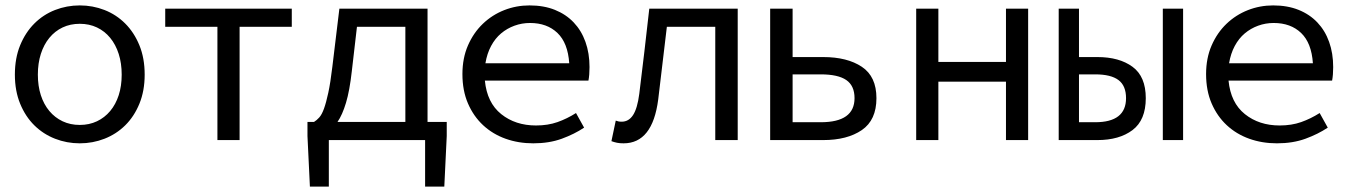

<svg xmlns="http://www.w3.org/2000/svg" viewBox="-20 -518 4990 710"><path d="M35 -242Q35 -182 54.5 -134.5Q74 -87 107 -54.5Q140 -22 183.5 -5Q227 12 275 12Q323 12 366.5 -5Q410 -22 443 -54.5Q476 -87 495.5 -134.5Q515 -182 515 -242Q515 -303 495.5 -350.5Q476 -398 443 -431Q410 -464 366.5 -481Q323 -498 275 -498Q227 -498 183.5 -481Q140 -464 107 -431Q74 -398 54.5 -350.5Q35 -303 35 -242ZM120 -242Q120 -284 131 -318.5Q142 -353 162.5 -378Q183 -403 211.5 -416.5Q240 -430 275 -430Q310 -430 338.5 -416.5Q367 -403 387.5 -378Q408 -353 419 -318.5Q430 -284 430 -242Q430 -200 419 -166Q408 -132 387.5 -107.5Q367 -83 338.5 -69.5Q310 -56 275 -56Q240 -56 211.5 -69.5Q183 -83 162.5 -107.5Q142 -132 131 -166Q120 -200 120 -242Z M866 0V-419H1059V-486H591V-419H784V0Z M1196 172V0H1552V172H1623L1632 -15V-67H1561V-486H1235L1209 -271Q1202 -212 1194 -175Q1186 -138 1178 -116Q1170 -94 1160.5 -83.5Q1151 -73 1141 -67H1117V-15L1126 172ZM1228 -67Q1246 -93 1259.5 -138Q1273 -183 1281 -255L1300 -419H1479V-67Z M2110 -100Q2077 -79 2041.5 -66.5Q2006 -54 1962 -54Q1886 -54 1833.5 -96Q1781 -138 1773 -220H2156Q2158 -230 2159 -243Q2160 -256 2160 -270Q2160 -321 2145 -363Q2130 -405 2101.5 -435Q2073 -465 2032 -481.5Q1991 -498 1938 -498Q1889 -498 1844.5 -480.5Q1800 -463 1765.5 -430Q1731 -397 1710.5 -350Q1690 -303 1690 -244Q1690 -183 1710.5 -135.5Q1731 -88 1766.5 -55Q1802 -22 1849.5 -5Q1897 12 1952 12Q2011 12 2057.5 -5Q2104 -22 2140 -46ZM1775 -284Q1781 -320 1796 -348Q1811 -376 1833 -394.5Q1855 -413 1882.5 -423Q1910 -433 1940 -433Q2003 -433 2041.5 -396Q2080 -359 2085 -284Z M2241 4Q2252 8 2262 10Q2272 12 2286 12Q2393 12 2414 -150Q2422 -217 2430 -284.5Q2438 -352 2446 -419H2625V0H2708V-486H2381Q2372 -407 2363 -328.5Q2354 -250 2344 -171Q2337 -117 2321 -92.5Q2305 -68 2279 -68Q2272 -68 2267 -69Q2262 -70 2257 -72Z M3024 0Q3113 0 3167 -37Q3221 -74 3221 -155Q3221 -235 3167 -271Q3113 -307 3024 -307H2911V-486H2828V0ZM2911 -243H3015Q3079 -243 3109.5 -222Q3140 -201 3140 -155Q3140 -66 3015 -66H2911Z M3450 0V-216H3700V0H3782V-486H3700V-289H3450V-486H3368V0Z M4038 0Q4119 0 4168 -37Q4217 -74 4217 -155Q4217 -235 4168 -271Q4119 -307 4038 -307H3970V-486H3895V0ZM3970 -243H4030Q4088 -243 4116 -222Q4144 -201 4144 -155Q4144 -66 4030 -66H3970ZM4355 0V-486H4280V0Z M4860 -100Q4827 -79 4791.5 -66.5Q4756 -54 4712 -54Q4636 -54 4583.5 -96Q4531 -138 4523 -220H4906Q4908 -230 4909 -243Q4910 -256 4910 -270Q4910 -321 4895 -363Q4880 -405 4851.5 -435Q4823 -465 4782 -481.5Q4741 -498 4688 -498Q4639 -498 4594.5 -480.5Q4550 -463 4515.5 -430Q4481 -397 4460.5 -350Q4440 -303 4440 -244Q4440 -183 4460.5 -135.5Q4481 -88 4516.5 -55Q4552 -22 4599.5 -5Q4647 12 4702 12Q4761 12 4807.5 -5Q4854 -22 4890 -46ZM4525 -284Q4531 -320 4546 -348Q4561 -376 4583 -394.5Q4605 -413 4632.5 -423Q4660 -433 4690 -433Q4753 -433 4791.5 -396Q4830 -359 4835 -284Z"/></svg>

Font: Codetta
Style: Regular
Weight: 400
Italic angle: -11°
Designer: Ulrich Proeller
Foundry: PROSA GmbH
Version: Version 2.00;September 29, 2018;FontCreator 11.5.0.2427 64-b